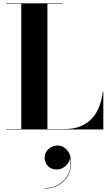

<svg xmlns="http://www.w3.org/2000/svg" viewBox="-20 -770 654 1142"><path d="M17 0V-2.5H106.5V-747.5H17V-750H351.5V-747.5H262V-2.5H364Q419.5 -2.5 459.8 -19.2Q500 -36 527.5 -66Q555 -96 570.5 -136.8Q586 -177.5 591.5 -225H594.5V0ZM244 351.5V349Q296 349 334.2 323.8Q372.5 298.5 389.8 255.5Q407 212.5 395.5 159H396.5Q397.5 180 386.5 197.8Q375.5 215.5 357.2 226.8Q339 238 318 238Q283 238 264.2 216.8Q245.5 195.5 245.5 167Q245.5 147.5 256 131.2Q266.5 115 284.2 105.2Q302 95.5 323 95.5Q355.5 95.5 379.2 122.8Q403 150 403 197Q403 240 383.8 275Q364.5 310 328.8 330.8Q293 351.5 244 351.5Z"/></svg>

Font: Bodoni Moda 72pt
Style: Bold
Weight: 700
Designer: Owen Earl
Foundry: indestructible type
Version: Version 2.004